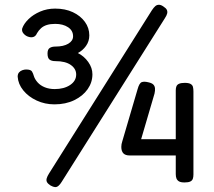

<svg xmlns="http://www.w3.org/2000/svg" viewBox="-20 -755 896 804"><path d="M192 22Q181 15 177 8Q173 1 175.5 -8Q178 -17 185 -28L616 -712Q624 -724 630.5 -729.5Q637 -735 645.5 -735Q654 -735 664 -728Q675 -721 678.5 -714Q682 -707 680 -698.5Q678 -690 670 -678L238 7Q232 17 225 23Q218 29 210.5 28.5Q203 28 192 22ZM208 -318Q168 -318 133.5 -334Q99 -350 77.5 -376.5Q56 -403 54 -434Q54 -445 59.5 -451.5Q65 -458 73.5 -461Q82 -464 89 -464Q109 -464 114 -455.5Q119 -447 122 -436Q126 -423 137.5 -410Q149 -397 167.5 -389.5Q186 -382 209 -382Q248 -382 273.5 -399Q299 -416 299 -443Q299 -467 276.5 -483Q254 -499 212 -499Q196 -499 187.5 -505.5Q179 -512 179 -531Q179 -548 188 -554Q197 -560 212 -560Q246 -560 266 -572Q286 -584 286 -603Q286 -627 265 -641Q244 -655 211 -655Q191 -655 176.5 -650.5Q162 -646 152 -637Q142 -628 135 -616Q130 -604 120.5 -600.5Q111 -597 99 -601Q88 -604 79 -614Q70 -624 73 -636Q80 -656 99.5 -675Q119 -694 148 -706.5Q177 -719 211 -719Q253 -719 285 -704Q317 -689 335.5 -663.5Q354 -638 354 -607Q354 -582 340 -562.5Q326 -543 306 -533Q332 -520 349.5 -495.5Q367 -471 367 -444Q367 -410 347 -381.5Q327 -353 291 -335.5Q255 -318 208 -318ZM753 9Q737 9 729.5 4.5Q722 0 719 -7.5Q716 -15 716 -26V-104H523Q505 -104 496.5 -113Q488 -122 488 -140Q488 -146 489 -151.5Q490 -157 492 -163L556 -381Q563 -407 573.5 -411Q584 -415 603 -410Q616 -407 622 -401Q628 -395 629 -385.5Q630 -376 627 -363L571 -172H716V-377Q716 -387 719 -394Q722 -401 730.5 -404.5Q739 -408 754 -408Q770 -408 778 -403.5Q786 -399 788 -391Q790 -383 790 -372V-24Q790 -14 787.5 -6.5Q785 1 777 5Q769 9 753 9Z"/></svg>

Font: Fredoka SemiExpanded
Style: Regular
Weight: 400
Width: 6
Designer: Ben Nathan
Foundry: Milena B. Brandão, Ben Nathan
Version: Version 2.001